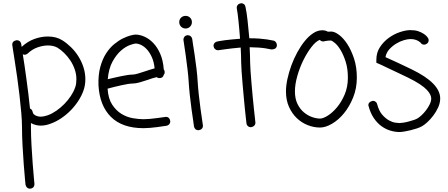

<svg xmlns="http://www.w3.org/2000/svg" viewBox="-20 -758 2736 1172"><path d="M438.5 -223.6Q443.4 -236.3 444.8 -249Q446.3 -261.7 446.3 -274.4Q446.3 -305.7 436 -335Q425.8 -364.3 409.2 -389.2Q392.6 -414.1 372.1 -434.1Q351.6 -454.1 331.1 -466.8Q306.6 -480.5 272.5 -480.5Q242.2 -480.5 209 -468.8Q175.8 -457 149.4 -431.6Q139.6 -423.8 130.9 -423.8Q125 -423.8 119.1 -426.8Q124 -396.5 129.9 -356.9Q135.7 -317.4 141.6 -273.4Q147.5 -229.5 153.3 -183.6Q159.2 -137.7 163.1 -95.7Q176.8 -89.8 179.7 -73.2Q179.7 -72.3 182.1 -66.4Q184.6 -60.5 194.3 -54.7Q210 -45.9 228.5 -45.9Q240.2 -45.9 251.5 -48.8Q262.7 -51.8 272.5 -54.7Q298.8 -64.5 324.7 -82.5Q350.6 -100.6 373 -123.5Q395.5 -146.5 412.6 -172.4Q429.7 -198.2 438.5 -223.6ZM359.4 -512.7Q387.7 -495.1 413.6 -469.7Q439.5 -444.3 459 -413.1Q478.5 -381.8 489.7 -346.7Q501 -311.5 501 -274.4Q501 -238.3 490.2 -207Q479.5 -175.8 459.5 -144.5Q439.5 -113.3 413.1 -85.9Q386.7 -58.6 355 -37.1Q323.2 -15.6 291 -3.9Q258.8 8.8 228.5 8.8Q197.3 8.8 168.9 -6.8V16.6Q168.9 70.3 172.4 130.9Q175.8 191.4 179.7 243.2Q183.6 294.9 187 329.6Q190.4 364.3 190.4 366.2Q190.4 377 183.6 384.8Q176.8 392.6 163.1 393.6Q152.3 393.6 145 386.7Q137.7 379.9 135.7 369.1Q135.7 368.2 132.3 333.5Q128.9 298.8 125 246.6Q121.1 194.3 117.7 132.8Q114.3 71.3 114.3 16.6Q114.3 -18.6 109.9 -69.3Q105.5 -120.1 99.1 -175.3Q92.8 -230.5 85 -285.2Q77.1 -339.8 70.3 -383.8Q63.5 -427.7 59.1 -455.6Q54.7 -483.4 54.7 -485.4Q54.7 -507.8 82 -512.7Q92.8 -512.7 100.1 -506.8Q107.4 -501 109.4 -490.2L112.3 -471.7Q147.5 -504.9 189.5 -520Q231.4 -535.2 271.5 -535.2Q323.2 -535.2 359.4 -512.7Z M807.6 -492.2Q798.8 -492.2 772.9 -482.9Q747.1 -473.6 719.2 -449.7Q691.4 -425.8 667.5 -383.3Q643.6 -340.8 637.7 -274.4Q654.3 -278.3 675.3 -283.2Q696.3 -288.1 717.3 -292.5Q738.3 -296.9 757.3 -299.8Q776.4 -302.7 788.1 -302.7Q801.8 -302.7 822.8 -309.1Q843.8 -315.4 864.3 -322.3Q880.9 -328.1 895.5 -332.5Q910.2 -336.9 923.8 -340.8Q919.9 -379.9 907.2 -408.2Q894.5 -436.5 877.9 -455.1Q861.3 -473.6 842.8 -482.9Q824.2 -492.2 807.6 -492.2ZM992.2 -44.9Q1002.9 -44.9 1010.3 -38.1Q1017.6 -31.2 1019.5 -17.6Q1019.5 -6.8 1013.2 0.5Q1006.8 7.8 996.1 9.8Q994.1 9.8 978.5 12.2Q962.9 14.6 941.4 17.6Q919.9 20.5 896.5 22.5Q873 24.4 856.4 24.4Q726.6 24.4 657.2 -44.4Q587.9 -113.3 581.1 -238.3Q579.1 -301.8 592.3 -349.6Q605.5 -397.5 627.4 -431.6Q649.4 -465.8 676.8 -488.3Q704.1 -510.7 730 -523.4Q755.9 -536.1 776.9 -541.5Q797.9 -546.9 807.6 -546.9Q833 -546.9 861.8 -534.2Q890.6 -521.5 915.5 -495.6Q940.4 -469.7 958 -429.7Q975.6 -389.6 979.5 -335Q985.4 -327.1 985.4 -317.4Q985.4 -307.6 979.5 -300.8Q974.6 -281.2 953.1 -281.2Q943.4 -281.2 936.5 -287.1Q910.2 -281.2 881.8 -270.5Q856.4 -261.7 832 -254.9Q807.6 -248 788.1 -248Q777.3 -248 759.3 -245.1Q741.2 -242.2 719.7 -237.3Q698.2 -232.4 676.3 -227.1Q654.3 -221.7 636.7 -216.8Q640.6 -156.2 664.6 -119.6Q688.5 -83 721.2 -63Q753.9 -43 790.5 -36.6Q827.1 -30.3 856.4 -30.3Q872.1 -30.3 894.5 -32.2Q917 -34.2 937.5 -37.1Q958 -40 973.6 -42L988.3 -43.9Z M1113.3 -584Q1096.7 -584 1085.4 -595.2Q1074.2 -606.4 1074.2 -623Q1074.2 -639.6 1085.4 -650.4Q1096.7 -661.1 1113.3 -661.1Q1128.9 -661.1 1140.1 -650.4Q1151.4 -639.6 1151.4 -623Q1151.4 -606.4 1140.1 -595.2Q1128.9 -584 1113.3 -584ZM1126 -543Q1136.7 -543 1144 -536.6Q1151.4 -530.3 1153.3 -520.5Q1153.3 -517.6 1157.7 -490.2Q1162.1 -462.9 1168 -423.8Q1173.8 -384.8 1179.2 -340.3Q1184.6 -295.9 1186.5 -260.7Q1188.5 -226.6 1193.4 -180.7Q1198.2 -134.8 1204.1 -93.3Q1210 -51.8 1214.4 -22Q1218.8 7.8 1218.8 9.8Q1218.8 20.5 1211.9 27.8Q1205.1 35.2 1191.4 37.1Q1180.7 37.1 1173.3 30.8Q1166 24.4 1164.1 13.7Q1164.1 10.7 1159.7 -18.6Q1155.3 -47.9 1149.4 -89.4Q1143.6 -130.9 1138.7 -176.8Q1133.8 -222.7 1131.8 -257.8Q1129.9 -292 1124.5 -335.9Q1119.1 -379.9 1113.8 -418.9Q1108.4 -458 1104 -485.8Q1099.6 -513.7 1099.6 -515.6Q1099.6 -525.4 1105.5 -533.2Q1111.3 -541 1122.1 -543Z M1650.4 -509.8Q1659.2 -507.8 1665 -499Q1670.9 -490.2 1669.9 -476.6Q1665 -456.1 1636.7 -456.1Q1636.7 -457 1600.6 -462.9Q1564.5 -468.8 1503.9 -469.7Q1506.8 -414.1 1506.8 -377.9Q1506.8 -359.4 1509.3 -325.2Q1511.7 -291 1515.1 -250.5Q1518.6 -210 1522.5 -167.5Q1526.4 -125 1530.3 -90.3Q1534.2 -55.7 1536.6 -32.7Q1539.1 -9.8 1539.1 -8.8Q1539.1 2 1531.7 9.3Q1524.4 16.6 1511.7 18.6Q1501 18.6 1493.2 11.7Q1485.4 4.9 1484.4 -5.9Q1484.4 -8.8 1481.4 -32.2Q1478.5 -55.7 1475.1 -90.3Q1471.7 -125 1467.8 -167Q1463.9 -209 1460.4 -249.5Q1457 -290 1454.6 -324.2Q1452.1 -358.4 1452.1 -377.9Q1452.1 -415 1449.2 -467.8Q1423.8 -465.8 1399.4 -462.9Q1375 -460 1356 -457.5Q1336.9 -455.1 1324.7 -453.1Q1312.5 -451.2 1310.5 -451.2Q1300.8 -451.2 1293 -458Q1285.2 -464.8 1283.2 -478.5Q1283.2 -488.3 1289.6 -495.6Q1295.9 -502.9 1306.6 -504.9Q1307.6 -504.9 1319.8 -507.3Q1332 -509.8 1351.1 -512.2Q1370.1 -514.6 1394.5 -517.1Q1418.9 -519.5 1445.3 -521.5Q1443.4 -548.8 1440.9 -575.7Q1438.5 -602.5 1436 -627.4Q1433.6 -652.3 1430.7 -673.8Q1427.7 -695.3 1424.8 -710.9Q1424.8 -720.7 1431.6 -728.5Q1438.5 -736.3 1452.1 -738.3Q1461.9 -738.3 1469.2 -732.4Q1476.6 -726.6 1478.5 -715.8Q1485.4 -685.5 1491.2 -632.8Q1497.1 -580.1 1502 -524.4Q1535.2 -524.4 1562 -522.5Q1588.9 -520.5 1607.9 -517.6Q1627 -514.6 1638.2 -512.2Q1649.4 -509.8 1650.4 -509.8Z M1933.6 -34.2Q1952.1 -34.2 1981 -52.2Q2009.8 -70.3 2037.1 -103Q2064.5 -135.7 2084 -181.6Q2103.5 -227.5 2103.5 -284.2Q2103.5 -338.9 2090.3 -380.4Q2077.1 -421.9 2060.1 -450.7Q2043 -479.5 2025.9 -494.1Q2008.8 -508.8 2001 -510.7Q1984.4 -510.7 1971.2 -508.3Q1958 -505.9 1953.1 -504.9Q1941.4 -504.9 1931.6 -514.6Q1907.2 -504.9 1880.9 -470.7Q1854.5 -436.5 1832 -391.1Q1809.6 -345.7 1794.9 -294.4Q1780.3 -243.2 1780.3 -200.2Q1780.3 -155.3 1795.9 -123.5Q1811.5 -91.8 1835 -72.3Q1858.4 -52.7 1884.8 -43.5Q1911.1 -34.2 1933.6 -34.2ZM2002 -565.4Q2022.5 -565.4 2049.3 -545.4Q2076.2 -525.4 2100.1 -488.8Q2124 -452.1 2141.1 -400.4Q2158.2 -348.6 2158.2 -284.2Q2158.2 -218.8 2135.7 -163.1Q2113.3 -107.4 2079.6 -66.4Q2045.9 -25.4 2006.3 -2.4Q1966.8 20.5 1933.6 20.5Q1895.5 20.5 1858.4 5.9Q1821.3 -8.8 1792 -36.6Q1762.7 -64.5 1744.1 -105.5Q1725.6 -146.5 1725.6 -200.2Q1725.6 -234.4 1734.4 -275.4Q1743.2 -316.4 1758.3 -357.9Q1773.4 -399.4 1794.4 -438Q1815.4 -476.6 1839.8 -506.8Q1864.3 -537.1 1891.6 -555.2Q1918.9 -573.2 1947.3 -573.2Q1958 -573.2 1966.3 -570.8Q1974.6 -568.4 1981.4 -564.5Q1986.3 -564.5 1991.2 -564.9Q1996.1 -565.4 2002 -565.4Z M2494.1 -334Q2667 -250 2667 -157.2Q2667 -128.9 2654.3 -101.6Q2641.6 -74.2 2624 -51.3Q2606.4 -28.3 2587.4 -11.2Q2568.4 5.9 2555.7 12.7Q2543.9 19.5 2524.9 25.9Q2505.9 32.2 2485.8 37.1Q2465.8 42 2447.8 44.9Q2429.7 47.9 2418 47.9Q2392.6 47.9 2363.8 39.6Q2335 31.2 2308.6 12.2Q2282.2 -6.8 2261.2 -38.1Q2240.2 -69.3 2228.5 -115.2Q2228.5 -136.7 2255.9 -142.6Q2264.6 -142.6 2272.5 -137.2Q2280.3 -131.8 2282.2 -122.1Q2293 -81.1 2313 -58.1Q2333 -35.2 2354 -23.4Q2375 -11.7 2393.1 -9.3Q2411.1 -6.8 2418 -6.8Q2426.8 -6.8 2442.4 -9.3Q2458 -11.7 2474.1 -16.1Q2490.2 -20.5 2505.4 -25.4Q2520.5 -30.3 2528.3 -35.2Q2537.1 -40 2551.8 -53.2Q2566.4 -66.4 2579.6 -83.5Q2592.8 -100.6 2602.5 -120.1Q2612.3 -139.6 2612.3 -157.2Q2612.3 -167 2606.4 -180.2Q2600.6 -193.4 2585.4 -209.5Q2570.3 -225.6 2542.5 -244.1Q2514.6 -262.7 2470.7 -284.2Q2442.4 -297.9 2411.6 -312.5Q2380.9 -327.1 2354.5 -339.4Q2328.1 -351.6 2310.5 -360.4L2293 -368.2L2277.3 -375V-392.6Q2277.3 -437.5 2299.8 -471.2Q2322.3 -504.9 2354.5 -527.8Q2386.7 -550.8 2422.4 -562.5Q2458 -574.2 2485.4 -574.2Q2513.7 -574.2 2533.2 -567.4Q2552.7 -560.5 2565.4 -552.2Q2578.1 -543.9 2584.5 -536.6Q2590.8 -529.3 2591.8 -527.3Q2596.7 -520.5 2596.7 -512.7Q2596.7 -498 2584 -490.2Q2576.2 -485.4 2569.3 -485.4Q2554.7 -485.4 2546.9 -498Q2545.9 -498 2542.5 -501.5Q2539.1 -504.9 2531.7 -508.8Q2524.4 -512.7 2513.2 -516.1Q2502 -519.5 2485.4 -519.5Q2468.8 -519.5 2445.3 -512.7Q2421.9 -505.9 2398.4 -491.7Q2375 -477.5 2356.4 -457Q2337.9 -436.5 2333 -409.2Q2345.7 -403.3 2364.3 -395Q2382.8 -386.7 2404.8 -376.5Q2426.8 -366.2 2450.2 -355Q2473.6 -343.8 2494.1 -334Z"/></svg>

Font: Coming Soon
Style: Regular
Weight: 400
Designer: Dathan Boardman
Foundry: Open Window
Version: Version 1.000